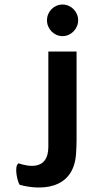

<svg xmlns="http://www.w3.org/2000/svg" viewBox="-20 -712 413 850"><path d="M67 106C144 128 308 139 317 -36C318 -54 319 -72 319 -91V-484H194V-62C194 45 103 25 62 11C40 25 59 97 67 106ZM188 -622C188 -584 219 -552 257 -552C294 -552 326 -584 326 -622C326 -661 294 -692 257 -692C219 -692 188 -661 188 -622Z"/></svg>

Font: Bluebird
Style: Ext
Weight: 400
Designer: Jasper
Foundry: Cannot Into Space Fonts
Version: Version 0.98